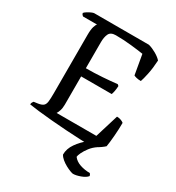

<svg xmlns="http://www.w3.org/2000/svg" viewBox="-210 -832 1063 1159"><g transform="rotate(30 321.5 -252.0)"><path d="M489 0Q458 0 411.5 -2Q365 -4 311.5 -7.5Q258 -11 205.5 -15.5Q153 -20 110.5 -25Q68 -30 44 -34Q44 -42 47.5 -48.5Q51 -55 54 -58L83 -62Q108 -66 118.5 -75.5Q129 -85 131.5 -105.5Q134 -126 134 -163V-571Q134 -608 140.5 -628.5Q147 -649 153 -653H55Q52 -655 48 -659.5Q44 -664 43 -671Q49 -678 61 -685.5Q73 -693 85.5 -698.5Q98 -704 104 -704H485Q511 -697 538 -681.5Q565 -666 580 -649Q577 -594 568 -551.5Q559 -509 552 -490Q533 -490 520 -493.5Q507 -497 502 -500L478 -637Q447 -642 392.5 -648Q338 -654 284 -654Q248 -654 237 -631Q226 -608 226 -572V-391Q284 -391 341 -395Q398 -399 441 -404L450 -396Q449 -374 445.5 -357.5Q442 -341 439 -334H226V-138Q226 -113 220 -95Q214 -77 208 -69H485L535 -232Q552 -232 565 -226.5Q578 -221 583 -216Q583 -173 579 -124Q575 -75 570 -46Q562 -38 546.5 -27Q531 -16 515 -8Q499 0 489 0ZM477 200Q472 200 457 194.5Q442 189 423.5 179Q405 169 389.5 156Q374 143 367 129Q367 88 393.5 50.5Q420 13 455 -14H526Q500 3 482 26.5Q464 50 454.5 70.5Q445 91 445 100Q462 123 494 134Q526 145 563 145Q565 147 568 152Q571 157 571 162Q558 178 528 189Q498 200 477 200Z"/></g></svg>

Font: Texturina 72pt Medium
Style: Regular
Weight: 500
Designer: Guillermo Torres Carreño
Foundry: Omnibus-Type
Version: Version 1.002; ttfautohint (v1.8.3)